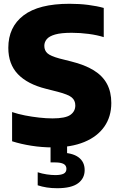

<svg xmlns="http://www.w3.org/2000/svg" viewBox="-20 -770 633 1016"><path d="M259 10Q202 10 146.2 1.2Q90.5 -7.5 44 -22.5V-177Q75 -166.5 112 -159.2Q149 -152 186.8 -147.8Q224.5 -143.5 258 -143.5Q326 -143.5 352.2 -162Q378.5 -180.5 378.5 -212Q378.5 -238.5 359.8 -254.2Q341 -270 285 -284.5L224 -300Q125.5 -324.5 74.8 -377.5Q24 -430.5 24 -517Q24 -627 104.5 -688.5Q185 -750 348 -750Q401 -750 447.2 -744Q493.5 -738 529 -728V-573.5Q494.5 -584.5 449.5 -590.5Q404.5 -596.5 359.5 -596.5Q303.5 -596.5 272 -587.5Q240.5 -578.5 227.5 -562.8Q214.5 -547 214.5 -527.5Q214.5 -503 230.8 -488.2Q247 -473.5 294.5 -460.5L356 -445Q429 -427 476.2 -397.8Q523.5 -368.5 546.2 -325.8Q569 -283 569 -225Q569 -152.5 532 -99.8Q495 -47 425.8 -18.5Q356.5 10 259 10ZM282.5 226Q253 226 227.5 222Q202 218 179.5 210.5V141.5Q202 149 227.2 152.8Q252.5 156.5 273 156.5Q302 156.5 316.8 149Q331.5 141.5 331.5 123.5Q331.5 105.5 316.5 97.5Q301.5 89.5 272.5 89.5H247.5V-10H335V62.5L294.5 37.5Q361.5 37.5 394.8 61.8Q428 86 428 130Q428 174 392.8 200Q357.5 226 282.5 226Z"/></svg>

Font: Encode Sans SC ExtraBold
Style: Regular
Weight: 800
Version: Version 3.002